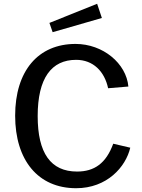

<svg xmlns="http://www.w3.org/2000/svg" viewBox="-20 -984 751 1014"><path d="M379 -752C181 -752 60 -609 60 -373C60 -138 181 10 382 10C545 10 644 -102 668 -204L578 -225C540 -121 478 -78 387 -78C248 -78 179 -175 179 -371C179 -572 252 -668 382 -668C472 -668 532 -607 551 -518L658 -527C647 -649 524 -752 379 -752ZM493 -964 241 -863 258 -814 518 -889Z"/></svg>

Font: Bisquit Text
Style: Regular
Weight: 400
Version: Version 1.004;Glyphs 3.2.3 (3260)